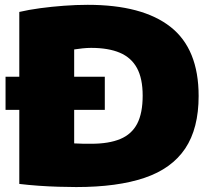

<svg xmlns="http://www.w3.org/2000/svg" viewBox="-20 -768 882 796"><path d="M3 -312.5V-450H414.5V-312.5ZM296 7.5Q262.5 7.5 221.8 6.2Q181 5 139.2 2Q97.5 -1 60 -5.5V-718.5Q98.5 -727.5 146.5 -734Q194.5 -740.5 245.2 -744.2Q296 -748 343.5 -748Q570.5 -748 687 -656.5Q803.5 -565 803.5 -370Q803.5 -235.5 747.8 -152.2Q692 -69 579.5 -30.8Q467 7.5 296 7.5ZM358.5 -172Q431.5 -172 478.8 -191.8Q526 -211.5 548.8 -255.2Q571.5 -299 571.5 -371.5Q571.5 -442.5 547.8 -486Q524 -529.5 476.5 -549.5Q429 -569.5 357.5 -569.5Q342 -569.5 322 -567.5Q302 -565.5 287.5 -563V-173.5Q305 -172.5 322.5 -172.2Q340 -172 358.5 -172Z"/></svg>

Font: Encode Sans SemiExpanded Black
Style: Regular
Weight: 900
Width: 6
Designer: Multiple Designers
Foundry: Impallari Type
Version: Version 3.002